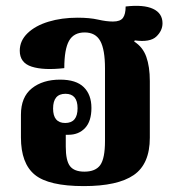

<svg xmlns="http://www.w3.org/2000/svg" viewBox="-20 -620 594 651"><path d="M264 11Q145 11 98 -27.5Q51 -66 51 -154V-231Q51 -291 88 -320.5Q125 -350 184 -350Q238 -350 264 -324.5Q290 -299 290 -254Q290 -209 268.5 -186Q247 -163 212 -163Q207 -163 203 -163V-123Q203 -75 217.5 -56.5Q232 -38 266 -38Q304 -38 320 -60.5Q336 -83 336 -142V-388Q336 -452 320 -481Q304 -510 267 -510Q230 -510 214 -481.5Q198 -453 198 -389Q128 -381 87.5 -394Q47 -407 47 -448Q47 -482 73.5 -507.5Q100 -533 144.5 -546.5Q189 -560 243 -560Q284 -560 312.5 -553.5Q341 -547 363 -547Q388 -547 397 -559.5Q406 -572 406 -598Q467 -605 499 -590Q531 -575 531 -541Q531 -516 510 -496Q489 -476 437 -483L435 -479Q464 -461 476 -427.5Q488 -394 488 -345V-153Q488 -64 433.5 -26.5Q379 11 264 11ZM201 -203Q243 -203 243 -253Q243 -302 202 -302Q160 -302 160 -252Q160 -203 201 -203Z"/></svg>

Font: Noto Serif Thai Condensed ExtraBold
Style: Regular
Weight: 800
Width: 3
Designer: Monotype Design Team
Foundry: Monotype Imaging Inc.
Version: Version 2.002; ttfautohint (v1.8.4.7-5d5b)